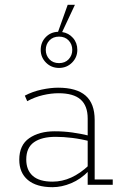

<svg xmlns="http://www.w3.org/2000/svg" viewBox="-20 -767 506 797"><path d="M198 10Q131 10 95.5 -20Q60 -50 60 -104Q60 -165 101.5 -193.5Q143 -222 207 -222Q245 -222 280.5 -217Q316 -212 358 -202L344 -195V-275Q344 -328 314.5 -354Q285 -380 223 -380Q192 -380 158 -372Q124 -364 93 -347L83 -370Q115 -387 152.5 -395Q190 -403 221 -403Q298 -403 335.5 -370Q373 -337 373 -269V-22H448V0H344V-59L348 -57Q315 -23 275.5 -6.5Q236 10 198 10ZM198 -13Q238 -13 275.5 -30Q313 -47 349 -81L344 -68V-190L359 -179Q317 -190 280 -194.5Q243 -199 211 -199Q153 -199 121 -176.5Q89 -154 89 -105Q89 -61 116 -37Q143 -13 198 -13ZM225 -485Q193 -485 171 -507Q149 -529 149 -560Q149 -591 169.5 -612.5Q190 -634 221 -635L261 -747H291L238 -634Q265 -630 283 -609.5Q301 -589 301 -560Q301 -529 279 -507Q257 -485 225 -485ZM170 -560Q170 -537 185 -521Q200 -505 225 -505Q250 -505 265 -521Q280 -537 280 -560Q280 -583 265 -599Q250 -615 225 -615Q200 -615 185 -599Q170 -583 170 -560Z"/></svg>

Font: Rokkitt Thin
Style: Regular
Weight: 250
Version: Version 3.103